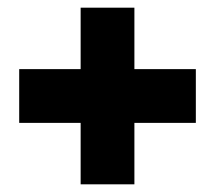

<svg xmlns="http://www.w3.org/2000/svg" viewBox="-20 -579 560 500"><path d="M490 -399V-259H330V-99H190V-259H30V-399H190V-559H330V-399Z"/></svg>

Font: Gontserrat Black
Style: Regular
Weight: 900
Designer: Julieta Ulanovsky
Foundry: Julieta Ulanovsky
Version: Version 6.001